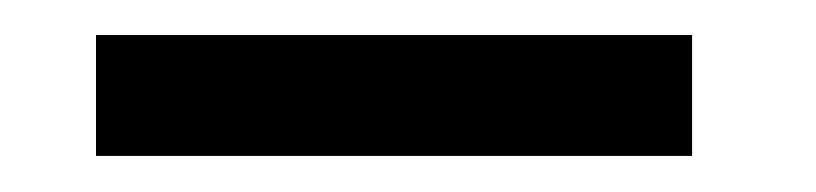

<svg xmlns="http://www.w3.org/2000/svg" viewBox="-20 -293 459 108"><path d="M34 -205.3H369.3V-273.3H34Z"/></svg>

Font: Anybody Thin
Style: Regular
Weight: 100
Designer: Tyler Finck
Foundry: Etcetera Type Company
Version: Version 1.114;gftools[0.9.25]